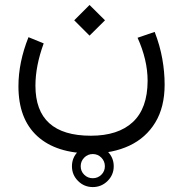

<svg xmlns="http://www.w3.org/2000/svg" viewBox="-20 -406 747 783"><path d="M273.4 272Q273.4 236.8 298.3 211.7Q323.2 186.5 358.4 186.5Q393.6 186.5 418.7 211.7Q443.8 236.8 443.8 272Q443.8 307.1 418.7 332Q393.6 356.9 358.4 356.9Q323.2 356.9 298.3 332Q273.4 307.1 273.4 272ZM309.1 272Q309.1 292.5 323.5 306.6Q337.9 320.8 358.4 320.8Q378.9 320.8 393.3 306.6Q407.7 292.5 407.7 272Q407.7 251.5 393.3 236.8Q378.9 222.2 358.4 222.2Q337.9 222.2 323.5 236.8Q309.1 251.5 309.1 272ZM282.7 -323.2 345.2 -385.7 408.2 -323.2 345.2 -260.7ZM541 -252 610.8 -275.9Q632.3 -220.2 641.8 -166.5Q651.4 -112.8 651.4 -61Q651.4 30.8 613.3 93.5Q575.2 156.2 507.6 188Q439.9 219.7 352.1 219.7Q209.5 219.7 132.3 149.4Q55.2 79.1 55.2 -54.2Q55.2 -151.9 96.2 -254.4L158.2 -229Q124.5 -137.2 124.5 -56.6Q124.5 147.5 350.6 147.5Q461.9 147.5 521.7 91.8Q581.5 36.1 582 -75.7Q582 -119.6 571.5 -163.8Q561 -208 541 -252Z"/></svg>

Font: Vazir Light UI
Style: Light-UI
Weight: 300
Designer: Saber Rastikerdar
Foundry: Saber Rastikerdar
Version: Version 30.0.0